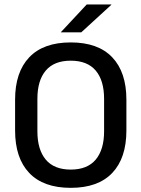

<svg xmlns="http://www.w3.org/2000/svg" viewBox="-20 -846 647 878"><path d="M303.5 13Q178.5 13 113.8 -55Q49 -123 49 -249.5V-390Q49 -516 113.8 -584Q178.5 -652 303.5 -652Q428.5 -652 493.2 -584Q558 -516 558 -390V-249.5Q558 -123 493.2 -55Q428.5 13 303.5 13ZM303.5 -70.5Q379.5 -70.5 417.8 -116.2Q456 -162 456 -245.5V-394Q456 -478 417.8 -523.2Q379.5 -568.5 303.5 -568.5Q227.5 -568.5 189.2 -523.2Q151 -478 151 -394V-245.5Q151 -162 189.2 -116.2Q227.5 -70.5 303.5 -70.5ZM376.5 -825.5H489V-824L351.5 -698H258.5V-699Z"/></svg>

Font: Anek Latin Medium Medium
Style: Regular
Weight: 500
Version: Version 1.003